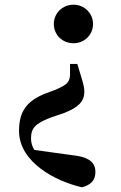

<svg xmlns="http://www.w3.org/2000/svg" viewBox="-20 -572 513 817"><path d="M293 -552C245 -552 209 -515 209 -470C209 -424 245 -388 293 -388C339 -388 376 -424 376 -470C376 -515 339 -552 293 -552ZM61 -15C61 119 218 200 329 225C366 215 386 196 386 159C386 125 365 100 307 91L126 66C117 51 112 35 112 17C112 -27 131 -46 191 -70L255 -92C315 -116 339 -141 339 -183C339 -203 332 -224 321 -260L309 -300H278V-251C275 -221 264 -211 218 -191L168 -172C94 -141 61 -98 61 -15Z"/></svg>

Font: GenRyuMin2 TW B
Style: Regular
Weight: 700
Version: Version 2.100;PS 2.1;hotconv 16.6.51;makeotf.lib2.5.65220 DE